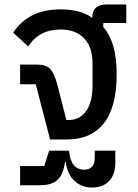

<svg xmlns="http://www.w3.org/2000/svg" viewBox="-20 -624 617 859"><path d="M545 -521H442V-503Q502 -436 502 -292Q502 -146 445 -73Q388 0 279 0H204L140 -247H70V-335H147Q185 -335 203.5 -316.5Q222 -298 236 -247L277 -87H287Q336 -87 365 -126.5Q394 -166 394 -244V-340Q394 -413 356.5 -452.5Q319 -492 251 -492Q155 -492 106 -416L39 -478Q107 -582 251 -582Q342 -582 393 -544V-545Q393 -604 457 -604H545ZM404 81V50H496V103Q496 157 468 186Q440 215 393 215Q345 215 313 185Q281 155 274 101H271L267 122Q257 167 231 186Q205 205 156 205H70V119H178L200 50H289Q296 135 357 135Q404 135 404 81Z"/></svg>

Font: Anuphan Medium
Style: Regular
Weight: 500
Designer: Mike Abbink, Paul van der Laan, Pieter van Rosmalen, Mint Tantisuwanna
Foundry: Bold Monday; Cadson Demak
Version: Version 3.002;hotconv 1.0.109;makeotfexe 2.5.65596